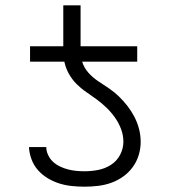

<svg xmlns="http://www.w3.org/2000/svg" viewBox="-20 -694 640 722"><path d="M298 8Q274 8 250 5.5Q226 3 203.5 -4Q181 -11 160 -23.5Q139 -36 123 -54Q107 -72 98.5 -95Q90 -118 89 -141H154Q154 -126 161 -111Q168 -96 179.5 -85.5Q191 -75 205.5 -68Q220 -61 235.5 -57Q251 -53 266.5 -51.5Q282 -50 298 -50Q324 -50 349.5 -55Q375 -60 397 -74Q419 -88 431.5 -111.5Q444 -135 444 -161Q444 -185 435.5 -208Q427 -231 413 -251Q399 -271 381.5 -288Q364 -305 344.5 -319.5Q325 -334 305 -347.5Q285 -361 268 -378Q251 -395 239 -416.5Q227 -438 222 -462H93V-520H218V-674H283V-520H496V-462H289Q296 -439 312.5 -420.5Q329 -402 349.5 -388.5Q370 -375 390 -361.5Q410 -348 427.5 -331Q445 -314 460 -294.5Q475 -275 486 -253.5Q497 -232 503 -208.5Q509 -185 509 -160Q509 -135 501.5 -110.5Q494 -86 479 -65.5Q464 -45 443 -30Q422 -15 398 -6.5Q374 2 348.5 5Q323 8 298 8Z"/></svg>

Font: Iosevka Aile Custom Light
Style: Regular
Weight: 300
Designer: Belleve Invis
Foundry: Belleve Invis
Version: Version 17.0.2; ttfautohint (v1.8.3)